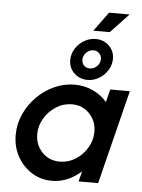

<svg xmlns="http://www.w3.org/2000/svg" viewBox="-54 -797 629 848"><g transform="rotate(5 260.5 -373.0)"><path d="M208.3 7.6Q159 7.6 119.1 -17Q79.2 -41.7 55.2 -84.4Q31.2 -127.1 31.2 -180.6Q31.2 -229.2 51 -272.9Q70.8 -316.7 104.5 -350.7Q138.2 -384.7 181.6 -404.5Q225 -424.3 272.2 -424.3Q315.3 -424.3 352.8 -406.9Q390.3 -389.6 415.3 -359.7L429.9 -416.7H516.7L412.5 0H325.7L337.5 -45.8Q311.1 -21.5 278.1 -6.9Q245.1 7.6 208.3 7.6ZM235.4 -79.9Q272.9 -79.9 304.9 -100Q336.8 -120.1 356.6 -153.5Q376.4 -186.8 376.4 -224.3Q376.4 -270.8 345.8 -303.8Q315.3 -336.8 267.4 -336.8Q229.9 -336.8 197.6 -316.3Q165.3 -295.8 145.5 -262.8Q125.7 -229.9 125.7 -192.4Q125.7 -145.8 156.2 -112.8Q186.8 -79.9 235.4 -79.9ZM332.6 -668.8 395.1 -754.2H486.1L405.6 -668.8ZM325.7 -450Q291 -450 266.7 -472.9Q242.4 -495.8 242.4 -531.2Q242.4 -558.3 256.9 -581.6Q271.5 -604.9 295.5 -619.1Q319.4 -633.3 347.2 -633.3Q381.9 -633.3 405.9 -610.1Q429.9 -586.8 429.9 -552.8Q429.9 -525.7 415.3 -502.1Q400.7 -478.5 376.7 -464.2Q352.8 -450 325.7 -450ZM331.2 -501.4Q349.3 -501.4 363.2 -514.9Q377.1 -528.5 377.1 -546.5Q377.1 -561.1 367 -571.9Q356.9 -582.6 341 -582.6Q322.9 -582.6 309.4 -568.8Q295.8 -554.9 295.8 -536.8Q295.8 -521.5 305.9 -511.5Q316 -501.4 331.2 -501.4Z"/></g></svg>

Font: Afacad Medium
Style: Italic
Weight: 500
Italic angle: -14°
Designer: Kristian Moeller
Foundry: Dicotype
Version: Version 1.000; ttfautohint (v1.8.4.7-5d5b)